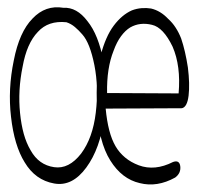

<svg xmlns="http://www.w3.org/2000/svg" viewBox="-20 -500 540 518"><path d="M151 -479Q187.2 -481 215.9 -443Q245.9 -406 259 -335Q272.8 -265 261.5 -183Q250.3 -99 212.8 -48Q174.7 4 126 -5Q75.3 -14 46.6 -62Q18.5 -107 9.7 -185Q1 -259 17.2 -337Q32.2 -414 67.8 -450Q102.8 -487 151 -479ZM159.1 -440Q110.3 -445 82.2 -414Q52.2 -383 41 -320Q27.9 -256 34.1 -195Q37.2 -164 44.1 -139Q51 -114 62.9 -94Q84.7 -55 126 -49Q165.9 -43 199.1 -86Q230.3 -128 238.4 -196Q246.5 -264 234.7 -324Q222.8 -384 202.2 -407Q192.8 -418 182.2 -427Q171.6 -436 159.1 -440ZM265.1 -207Q268.2 -174 274.8 -148.5Q281.4 -123 292 -105Q302 -88 317.6 -75Q333.2 -62 354.5 -54Q397.6 -38 446.9 -63Q463.8 -69 466.3 -52Q468.8 -33 452.6 -21Q403.8 6 357 -6Q308.8 -17 277.6 -67Q245.7 -118 242 -207Q239.5 -252 242.3 -287.5Q245.1 -323 251.4 -350Q258.2 -376 267 -396Q275.7 -416 287 -431Q308.8 -460 335.7 -472Q348.8 -477 362.3 -478Q375.7 -479 387.6 -477Q413.2 -471 433.8 -449Q445.1 -439 453.8 -425.5Q462.6 -412 468.8 -396Q480 -363 486.9 -318Q492.5 -273 488.8 -242Q485 -211 470.7 -208ZM461.9 -248Q468.2 -322 445.7 -374Q420.7 -426 390.1 -433Q357.6 -441 331.3 -426Q318.2 -418 306.7 -402.5Q295.1 -387 286.4 -363Q267.6 -316 268.9 -249Z"/></svg>

Font: Yomogi
Style: Regular
Weight: 400
Designer: satsuyako
Foundry: satsuyako
Version: Version 3.100